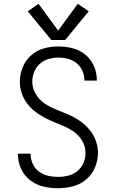

<svg xmlns="http://www.w3.org/2000/svg" viewBox="-20 -989 616 1017"><path d="M287 8Q327 8 366 -2Q405 -12 436 -38Q467 -64 483 -102Q499 -140 499 -180Q499 -214 486.5 -246.5Q474 -279 451.5 -305Q429 -331 400 -350.5Q371 -370 339.5 -383.5Q308 -397 276 -409.5Q244 -422 215.5 -441.5Q187 -461 169 -491.5Q151 -522 151 -556Q151 -583 161 -608Q171 -633 191 -651Q211 -669 237 -676.5Q263 -684 289 -684Q315 -684 340 -677.5Q365 -671 385.5 -654.5Q406 -638 416.5 -614Q427 -590 427 -564V-562H493V-565Q493 -603 477.5 -639Q462 -675 432 -699.5Q402 -724 364.5 -733.5Q327 -743 289 -743Q250 -743 212 -732.5Q174 -722 144.5 -695.5Q115 -669 100 -632Q85 -595 85 -556Q85 -521 97.5 -488.5Q110 -456 132.5 -430Q155 -404 184 -385Q213 -366 244 -352Q275 -338 307 -325.5Q339 -313 368 -293.5Q397 -274 415 -243.5Q433 -213 433 -179Q433 -152 422 -126Q411 -100 389.5 -82.5Q368 -65 341 -58.5Q314 -52 287 -52Q260 -52 234 -58Q208 -64 186.5 -80Q165 -96 153.5 -121Q142 -146 142 -172V-175H75V-171Q75 -132 91.5 -95.5Q108 -59 139.5 -34.5Q171 -10 209.5 -1Q248 8 287 8ZM252 -777H325L450 -929L392 -969L288 -827L184 -969L127 -929Z"/></svg>

Font: Iosevka Sparkle Light
Style: Regular
Weight: 300
Designer: Belleve Invis
Foundry: Belleve Invis
Version: Version 4.5.0; ttfautohint (v1.8.3)